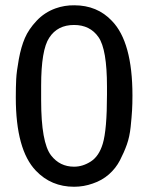

<svg xmlns="http://www.w3.org/2000/svg" viewBox="-20 -692 565 729"><path d="M40 -321.8Q40 -361.8 41.5 -391.4Q43 -420.9 51.5 -467.5Q60.1 -514.2 74.5 -547.6Q88.9 -581.1 118.9 -613Q148.9 -645 190.9 -660.2Q225.1 -672.4 262.2 -671.9Q349.1 -671.9 404.8 -612.8Q482.9 -532.7 482.9 -329.1Q482.9 -296.9 481.4 -272.5Q480 -248 476.1 -210.4Q472.2 -172.9 461.7 -143.3Q451.2 -113.8 435.5 -83.5Q419.9 -53.2 393.6 -30Q367.2 -6.8 332 4.9Q297.9 17.1 261.2 17.1Q174.3 17.1 116.2 -43.9Q40 -123.5 40 -321.8ZM136.2 -312Q136.2 -150.9 173.8 -102.1Q207 -59.1 261.2 -59.1Q294.4 -59.1 325.2 -79.1Q356 -99.1 370.1 -146Q386.2 -199.2 386.2 -333V-362.8Q386.2 -504.9 354 -551Q321.8 -597.2 261.2 -597.2Q198.2 -597.2 167 -548.8Q136.2 -502.9 136.2 -366.2Z"/></svg>

Font: CMU Bright
Style: SemiBold
Weight: 600
Version: Version 0.7.0